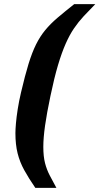

<svg xmlns="http://www.w3.org/2000/svg" viewBox="-20 -763 483 933"><path d="M151.7 150Q119.4 103 97.8 63.7Q76.2 24.5 65.6 -17.8Q54.9 -60.2 54.9 -116Q54.9 -134 57.5 -164Q60.1 -194 66.1 -232.5Q72.1 -271 82.1 -313.6Q101.4 -396.2 118.7 -452.6Q136.1 -508.9 155.5 -547.8Q175 -586.6 199.9 -616.8Q224.8 -647 259 -676.2Q293.3 -705.4 340.7 -743H443.1Q412.4 -711.9 386.7 -684.2Q361 -656.6 339.7 -625.3Q318.3 -594 299.3 -551Q280.2 -508 261.9 -446.7Q243.6 -385.3 225.2 -297Q207.3 -212.1 198.9 -152.4Q190.5 -92.6 190.5 -49.2Q190.5 -2.9 198.8 29.5Q207.2 61.9 221.8 89.6Q236.4 117.3 254.1 150Z"/></svg>

Font: Saira Thin
Style: Italic
Weight: 100
Italic angle: -12°
Designer: Hector Gatti with collaboration of the Omnibus-Type team
Foundry: Omnibus-Type
Version: Version 1.101